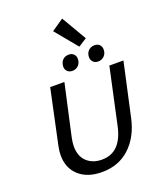

<svg xmlns="http://www.w3.org/2000/svg" viewBox="-188 -1185 1094 1308"><g transform="rotate(-20 359.0 -531.0)"><path d="M95 -197Q95 -226 103 -264L187 -658H290L208 -288Q200 -251 200 -224Q200 -151 242 -112Q284 -73 351 -73Q490 -73 528 -252L616 -658H718L633 -271Q605 -143 524.5 -68Q444 7 322 7Q218 7 156.5 -48Q95 -103 95 -197ZM318 -758Q318 -764 320 -774Q325 -797 341 -810Q357 -823 381 -823Q403 -823 416.5 -809.5Q430 -796 430 -775Q430 -747 412.5 -728.5Q395 -710 368 -710Q346 -710 332 -723.5Q318 -737 318 -758ZM505 -759Q505 -787 522.5 -805Q540 -823 567 -823Q591 -823 604 -809.5Q617 -796 617 -774Q617 -746 599 -728Q581 -710 555 -710Q532 -710 518.5 -724Q505 -738 505 -759ZM336 -1009 423 -1069 529 -888 468 -849Z"/></g></svg>

Font: Ysabeau Semibold
Style: Italic
Weight: 600
Italic angle: -12°
Designer: Christian Thalmann (Catharsis Fonts)
Version: Version 0.003